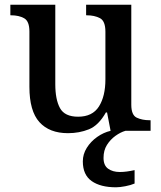

<svg xmlns="http://www.w3.org/2000/svg" viewBox="-20 -556 684 816"><path d="M269 10Q190 10 147.5 -37Q105 -84 105 -187V-422Q105 -466 82.5 -478.5Q60 -491 27 -491H24V-536H215V-198Q215 -133 235 -96.5Q255 -60 312 -60Q373 -60 400.5 -103.5Q428 -147 428 -219V-421Q428 -467 404.5 -479Q381 -491 349 -491H346V-536H538V-111Q538 -67 561 -56Q584 -45 616 -45H620V0H450L435 -78H430Q399 -23 358 -6.5Q317 10 269 10ZM473 240Q407 240 369.5 213.5Q332 187 332 130Q332 99 349 72Q366 45 393 26Q420 7 450 0H513Q492 6 470.5 21.5Q449 37 434.5 60Q420 83 420 115Q420 147 439.5 161Q459 175 489 175Q503 175 518.5 173Q534 171 552 167V224Q536 231 512.5 235.5Q489 240 473 240Z"/></svg>

Font: Noto Serif Tamil Medium
Style: Regular
Weight: 500
Designer: Indian Type Foundry, Tom Grace, and the Monotype Design Team
Foundry: Monotype Imaging Inc.
Version: Version 2.004; ttfautohint (v1.8.4.7-5d5b)